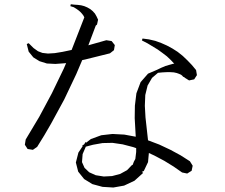

<svg xmlns="http://www.w3.org/2000/svg" viewBox="-20 -835 1040 886"><path d="M825.2 -480.5 821.3 -485.4 815.4 -490.2 806.6 -494.1 795.9 -498 782.2 -501 766.6 -502H749L729.5 -501L709 -499L681.6 -475.6L661.1 -440.4L650.4 -396.5L648.4 -346.7L651.4 -293L663.1 -187.5L714.8 -168L766.6 -143.6L813.5 -118.2L856.4 -90.8L869.1 -70.3L864.3 -46.9L843.8 -34.2L820.3 -39.1L781.2 -66.4L738.3 -92.8L692.4 -117.2L667 -128.9L663.1 -86.9L643.6 -45.9L634.8 -42L640.6 -37.1L600.6 -1L552.7 21.5L502.9 30.3L453.1 27.3L406.2 14.6L368.2 -8.8L340.8 -43L330.1 -85L341.8 -130.9L361.3 -160.2L359.4 -163.1L368.2 -168.9L375 -179.7L377.9 -176.8L399.4 -193.4L447.3 -210.9L499 -216.8L553.7 -213.9L606.4 -204.1L601.6 -290L602.5 -347.7L609.4 -404.3L628.9 -456.1L663.1 -495.1L704.1 -512.7L724.6 -522.5L743.2 -530.3L762.7 -536.1L780.3 -541H784.2L768.6 -557.6L750 -575.2L729.5 -590.8L708 -606.4L661.1 -634.8L634.8 -648.4L637.7 -657.2L667 -653.3L696.3 -646.5L723.6 -636.7L750 -625L775.4 -611.3L799.8 -595.7L823.2 -577.1L844.7 -556.6L865.2 -535.2L884.8 -511.7L888.7 -488.3L876 -468.8L852.5 -463.9L832 -476.6L830.1 -479.5ZM373 -560.5 359.4 -557.6 332 -493.2 276.4 -376 215.8 -264.6 184.6 -210.9 151.4 -157.2 131.8 -143.6 107.4 -147.5 94.7 -167 98.6 -191.4 161.1 -295.9 219.7 -405.3 274.4 -518.6 285.2 -543.9 277.3 -543 235.4 -540 196.3 -542 162.1 -552.7 133.8 -570.3 112.3 -596.7 103.5 -631.8 112.3 -635.7 134.8 -613.3 155.3 -598.6 175.8 -590.8 201.2 -587.9 232.4 -589.8 268.6 -595.7 310.5 -604.5 369.1 -754.9 365.2 -762.7 359.4 -770.5 352.5 -778.3 343.8 -786.1 333 -793.9 320.3 -801.8 304.7 -806.6 306.6 -815.4 323.2 -813.5 338.9 -812.5 354.5 -810.5 369.1 -806.6 382.8 -800.8 396.5 -793 407.2 -784.2 418 -772.5 425.8 -758.8 432.6 -744.1 427.7 -721.7 421.9 -716.8 387.7 -626 470.7 -649.4 495.1 -645.5 509.8 -627 505.9 -603.5 487.3 -588.9ZM608.4 -133.8V-151.4L594.7 -156.2L545.9 -168.9L499 -175.8L453.1 -174.8L409.2 -167L376 -158.2L361.3 -124L358.4 -86.9L370.1 -60.5L391.6 -40L421.9 -26.4L459 -20.5L497.1 -22.5L534.2 -32.2L566.4 -49.8L589.8 -74.2L591.8 -73.2L597.7 -88.9L604.5 -101.6Z"/></svg>

Font: Kurinto Seri
Style: Regular
Weight: 400
Designer: Kurinto was developed by Clint Goss from a range of fonts that are compatible with the SIL Open Font License Version 1.1
Foundry: Clinton F. Goss
Version: Version 2.196; July 25, 2020